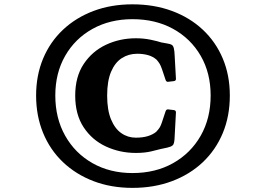

<svg xmlns="http://www.w3.org/2000/svg" viewBox="-20 -829 1252 904"><path d="M603.7 55.6Q503.2 55.6 420.1 23.8Q337.1 -7.9 276.4 -65.7Q215.7 -123.4 182.8 -203.5Q150 -283.6 150 -379.3Q150 -474 182.8 -552.8Q215.7 -631.6 276.4 -688.8Q337.1 -746 420.1 -777.3Q503.2 -808.6 603.7 -808.6Q705.5 -808.6 789.6 -777.5Q873.7 -746.4 934.8 -689.2Q995.9 -632 1029 -553.2Q1062.1 -474.4 1062.1 -379.3Q1062.1 -282.2 1029 -202.6Q995.9 -123 934.8 -65.2Q873.7 -7.5 789.6 24Q705.5 55.6 603.7 55.6ZM603.7 -14.2Q712.2 -14.2 795.1 -60.9Q878 -107.6 924.9 -189.8Q971.8 -272.1 971.8 -379.3Q971.8 -485.4 924.9 -566.4Q878 -647.4 795.1 -693.1Q712.2 -738.7 603.7 -738.7Q497.5 -738.7 415.3 -692.8Q333.1 -647 286.8 -566Q240.4 -485 240.4 -379.3Q240.4 -272.5 286.8 -190.1Q333.1 -107.6 415.3 -60.9Q497.5 -14.2 603.7 -14.2ZM619.8 -108.9Q544.6 -108.9 479.2 -139.1Q413.8 -169.2 373.9 -229.6Q334.1 -289.9 334.1 -378.9Q334.1 -467.4 373.9 -527.4Q413.8 -587.5 478.9 -618.2Q544 -648.8 619.8 -648.8Q656.8 -648.8 689.6 -641.9Q722.4 -635 739.1 -629.3L767 -624.3Q781.7 -622.2 788.6 -618Q795.4 -613.8 798.5 -601.7Q801.6 -589.6 802.6 -563.2L808.4 -457.7Q808.8 -448.7 798.8 -447.1L772.5 -444Q763.5 -442.4 759.9 -452L742.3 -504.5Q736.5 -520.8 731.5 -529Q726.5 -537.1 717.5 -547.7Q700.2 -562.9 677.2 -569.4Q654.2 -575.9 625.9 -575.9Q585.4 -575.9 553.3 -555.2Q521.3 -534.4 502.9 -491Q484.5 -447.5 484.5 -378.9Q484.5 -311.2 502.6 -267.3Q520.7 -223.3 551.2 -202.1Q581.6 -180.8 619.4 -180.8Q651.7 -180.8 675.4 -187.9Q699.1 -195.1 715.2 -208.1Q727.5 -221.3 732.3 -229.5Q737.1 -237.7 741.7 -251L759.9 -305.8Q763.5 -315.3 772.9 -313.8L799.2 -310.6Q808.8 -309 808.4 -299.6L801.6 -172.9Q800.6 -158.6 797.2 -150.7Q793.8 -142.9 782.2 -138.4Q770.6 -134 745.2 -129.2L739.1 -128Q722.4 -123.3 691.3 -116.1Q660.3 -108.9 619.8 -108.9Z"/></svg>

Font: Hahmlet
Style: Regular
Weight: 400
Designer: Minjoo Ham & Mark Frömberg
Foundry: hypertype
Version: Version 1.002